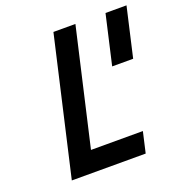

<svg xmlns="http://www.w3.org/2000/svg" viewBox="-126 -801 862 911"><g transform="rotate(-20 305.5 -346.0)"><path d="M83 0 242 -692H353L218 -105H480L456 0ZM554 -443H448L505 -692H611Z"/></g></svg>

Font: Panefresco 750wt
Style: Italic
Weight: 750
Foundry: Campivisivi & Chank Co
Version: Version 1.000